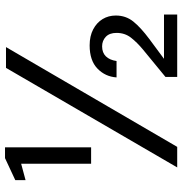

<svg xmlns="http://www.w3.org/2000/svg" viewBox="0 -744 744 785"><g transform="rotate(-90 372.5 -352.0)"><path d="M95 -352V-638L28 -620V-662L118 -704H162V-352ZM80 0 487 -700H572L164 0ZM450 0V-48L562 -140Q591 -164 610.5 -189Q630 -214 630 -248Q630 -277 614 -292Q598 -307 575 -307Q549 -307 534 -291.5Q519 -276 515 -248H448Q451 -294 484 -326Q517 -358 579 -358Q617 -358 644.5 -343.5Q672 -329 686.5 -305Q701 -281 701 -251Q701 -210 676.5 -179.5Q652 -149 605 -114L524 -54H705V0Z"/></g></svg>

Font: DVN - DM Sans
Style: Regular
Weight: 400
Designer: Colophon Foundry, Jonny Pinhorn
Foundry: Colophon Foundry
Version: Version 4.004;gftools[0.9.30]